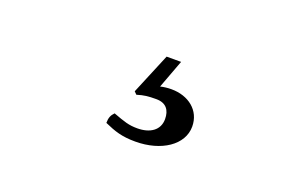

<svg xmlns="http://www.w3.org/2000/svg" viewBox="-44 -112 628 424"><g transform="rotate(20 270.5 100.0)"><path d="M302 96C325 96 335 110 335 131C335 157 314 171 284 171C264 171 253 167 226 157C219 164 216 171 216 183C241 194 258 200 290 200C351 200 397 169 397 126C397 88 366 64 326 64C317 64 308 65 300 67L325 0H291L251 96L257 102C273 97 283 96 302 96Z"/></g></svg>

Font: Libertinus Serif Display
Style: Regular
Weight: 400
Designer: Philipp H. Poll, Khaled Hosny
Foundry: Caleb Maclennan
Version: Version 7.050;RELEASE